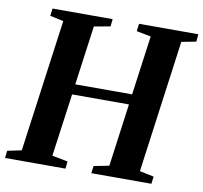

<svg xmlns="http://www.w3.org/2000/svg" viewBox="-92 -831 971 918"><g transform="rotate(10 394.0 -371.5)"><path d="M-9.5 0 -5.5 -35.5 63 -50 151 -693 85.5 -707 90 -743H382L378 -707L299.5 -693L260 -405H536L575.5 -693L505.5 -706.5L510 -743H798L794.5 -706.5L724 -693L636.5 -50L705.5 -35.5L701 0H409.5L414 -35.5L488 -50L529.5 -355H253.5L211.5 -50L287.5 -35.5L284 0Z"/></g></svg>

Font: Merriweather 72pt
Style: Bold Italic
Weight: 700
Italic angle: -7.8°
Version: Version 2.101